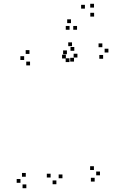

<svg xmlns="http://www.w3.org/2000/svg" viewBox="-20 -971 660 1013"><path d="M309.5 -30.5V-50.5H289.5V-30.5ZM388.5 -667.5V-687.5H368.5V-667.5ZM370.5 -646V-666H350.5V-646ZM524 -661V-681H504V-661ZM552 -694V-714H532V-694ZM520 -722V-742H500V-722ZM360 -727.5V-747.5H340V-727.5ZM333 -685V-705H313V-685ZM372 -703V-723H352V-703ZM135.5 -686.5V-706.5H115.5V-686.5ZM107.5 -654.5V-674.5H87.5V-654.5ZM138.5 -626V-646H118.5V-626ZM346.5 -643.5V-663.5H326.5V-643.5ZM327.5 -662.5V-682.5H307.5V-662.5ZM247 -34.5V-54.5H227V-34.5ZM277.5 1V-19H257.5V1ZM479.5 -13V-33H459.5V-13ZM507.5 -46V-66H487.5V-46ZM475.5 -74V-94H455.5V-74ZM116 -38.5V-58.5H96V-38.5ZM88 -6.5V-26.5H68V-6.5ZM119 22V2H99V22ZM354.5 -849V-869H334.5V-849ZM428 -925.5V-945.5H408V-925.5ZM476 -931V-951H456V-931ZM476.5 -883.5V-903.5H456.5V-883.5ZM386.5 -814V-834H366.5V-814ZM347 -814V-834H327V-814Z"/></svg>

Font: Monaspace Radon Dots Var
Style: Regular
Weight: 400
Designer: Riley Cran and the Lettermatic Team
Version: Version 1.100 (Monaspace Radon Dots)